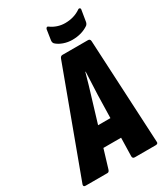

<svg xmlns="http://www.w3.org/2000/svg" viewBox="-227 -915 882 1007"><g transform="rotate(-30 214.0 -411.5)"><path d="M-14 0Q-29 0 -25 -14L207 -641Q212 -655 223 -655H378Q391 -655 392 -641L424 -14Q426 0 410 0H284Q270 0 270 -14L279 -381Q281 -415 282 -449Q283 -483 285 -518H283Q273 -483 263.5 -449Q254 -415 243 -381L132 -14Q128 0 118 0ZM142 -125 179 -242H289L291 -125ZM309 -697Q282 -697 256.5 -706Q231 -715 215 -730Q207 -739 210 -754L219 -813Q221 -820 225.5 -822Q230 -824 236 -819Q252 -807 274 -799.5Q296 -792 320 -792Q373 -792 413 -819Q419 -824 424.5 -821Q430 -818 428 -810L417 -743Q415 -732 407 -725Q366 -697 309 -697Z"/></g></svg>

Font: Sofia Sans Extra Condensed Black
Style: Italic
Weight: 900
Italic angle: -9°
Version: Version 4.100